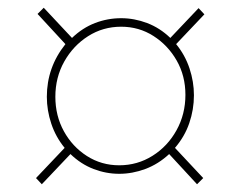

<svg xmlns="http://www.w3.org/2000/svg" viewBox="-20 -602 581 496"><path d="M489 -126 417 -204Q389 -178 355.5 -165.5Q322 -153 288 -153Q254 -153 221.5 -165.5Q189 -178 162 -204L88 -126L73 -142L147 -220Q124 -248 112.5 -282.5Q101 -317 101 -352Q101 -428 149 -488L77 -566L93 -582L166 -504Q193 -530 225.5 -542.5Q258 -555 293 -555Q327 -555 360 -542.5Q393 -530 420 -504L493 -581L508 -565L435 -488Q458 -460 469.5 -425.5Q481 -391 481 -356Q481 -319 469 -284Q457 -249 432 -220L505 -142ZM288 -175Q335 -175 374 -199.5Q413 -224 436 -265.5Q459 -307 459 -357Q459 -406 436.5 -445.5Q414 -485 376.5 -509Q339 -533 293 -533Q246 -533 207.5 -508.5Q169 -484 146 -443Q123 -402 123 -352Q123 -303 145 -263Q167 -223 204.5 -199Q242 -175 288 -175Z"/></svg>

Font: Noto Sans Disp Thin
Style: Italic
Weight: 100
Italic angle: -12°
Designer: Monotype Design Team
Foundry: Monotype Imaging Inc.
Version: Version 2.000;GOOG;noto-source:20170915:90ef993387c0